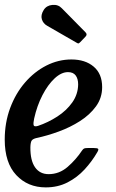

<svg xmlns="http://www.w3.org/2000/svg" viewBox="-27 -782 490 812"><path d="M-7 -191.5Q-7 -263.5 16 -325.2Q39 -387 78.8 -433Q118.5 -479 169.2 -504.8Q220 -530.5 275 -530.5Q333.5 -530.5 369.2 -500.2Q405 -470 405 -413.5Q405 -368 379 -332.2Q353 -296.5 311.5 -270Q270 -243.5 221.5 -225.8Q173 -208 128 -198.5Q112.5 -195 107.2 -187.8Q102 -180.5 101.5 -159Q101 -103.5 121.2 -74.5Q141.5 -45.5 178.5 -45.5Q223.5 -45.5 258.8 -76Q294 -106.5 320 -145.5Q324.5 -152 328.8 -154Q333 -156 344.5 -156H369.5Q385 -156 388 -152.5Q391 -149 384 -137.5Q362 -99.5 330.8 -65.5Q299.5 -31.5 258.5 -10.5Q217.5 10.5 166.5 10.5Q90.5 10.5 41.8 -41.5Q-7 -93.5 -7 -191.5ZM133.5 -249.5Q176.5 -264 215.5 -289.2Q254.5 -314.5 278.8 -349Q303 -383.5 303.5 -425Q303.5 -449 293 -463Q282.5 -477 260.5 -477Q232.5 -477 204 -450.5Q175.5 -424 152.5 -379.5Q129.5 -335 117.5 -281Q113.5 -262.5 115 -253.5Q116.5 -244.5 133.5 -249.5ZM158 -740Q170 -759 194.5 -761.2Q219 -763.5 234.5 -747L334.5 -645.5Q343.5 -636.5 335 -627.5L312.5 -604Q308 -599.5 305.5 -598.5Q303 -597.5 297.5 -601L172.5 -673Q155.5 -682.5 150 -700.5Q144.5 -718.5 158 -740Z"/></svg>

Font: Besley* Narrow Medium
Style: Italic
Weight: 500
Width: 4
Italic angle: -13°
Designer: Owen Earl
Foundry: indestructible type*
Version: Version 3.000; ttfautohint (v1.8.3)